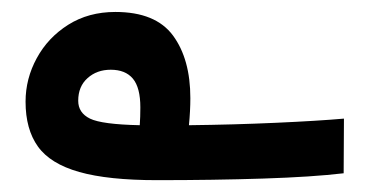

<svg xmlns="http://www.w3.org/2000/svg" viewBox="-20 -302 626 326"><path d="M246.6 3.9Q163.6 3.9 114.5 -10Q65.4 -23.9 44.4 -53.2Q23.4 -82.5 23.4 -129.4Q23.4 -168.5 42.5 -203.4Q61.5 -238.3 95.9 -260Q130.4 -281.7 175.8 -281.7Q244.1 -281.7 273.7 -241.7Q303.2 -201.7 303.2 -135.3Q303.2 -113.8 300.8 -89.4Q377 -90.3 448.2 -93.5Q519.5 -96.7 564 -100.6L563.5 -7.8Q510.3 -1.5 426.5 1.2Q342.8 3.9 246.6 3.9ZM217.3 -89.4Q218.3 -103.5 218.3 -119.6Q218.3 -153.3 205.6 -168.5Q192.9 -183.6 168 -183.6Q144.5 -183.6 128.7 -169.4Q112.8 -155.3 112.8 -130.9Q112.8 -110.4 132.8 -100.6Q152.8 -90.8 217.3 -89.4Z"/></svg>

Font: Cascadia Mono NF SemiBold
Style: Regular
Weight: 600
Monospace: yes
Designer: Aaron Bell
Foundry: Saja Typeworks
Version: Version 2404.023; ttfautohint (v1.8.4)